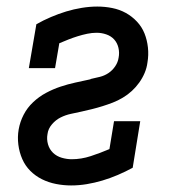

<svg xmlns="http://www.w3.org/2000/svg" viewBox="-20 -558 540 586"><path d="M197 8Q174 8 151 3.5Q128 -1 108 -11Q88 -21 72.5 -36.5Q57 -52 48 -72.5Q39 -93 36 -116.5Q33 -140 37 -163Q41 -186 52 -207.5Q63 -229 81 -246Q99 -263 120.5 -274.5Q142 -286 164.5 -293.5Q187 -301 210 -306Q233 -311 256 -316L257 -317Q271 -320 285 -323.5Q299 -327 311 -335Q323 -343 331.5 -355.5Q340 -368 342 -382Q345 -397 341.5 -412Q338 -427 328.5 -437.5Q319 -448 304.5 -453Q290 -458 275 -458Q261 -458 246.5 -455Q232 -452 217.5 -447.5Q203 -443 189 -437.5Q175 -432 161 -426L148 -350H68L91 -484Q112 -496 135.5 -506Q159 -516 182 -523Q205 -530 229.5 -534Q254 -538 277 -538Q300 -538 322.5 -533.5Q345 -529 364 -518.5Q383 -508 398 -492Q413 -476 421 -456Q429 -436 431.5 -413Q434 -390 430 -367Q428 -351 421.5 -335.5Q415 -320 405 -306Q395 -292 382.5 -280.5Q370 -269 355 -260Q340 -251 324.5 -245Q309 -239 293 -234Q277 -229 261 -225Q245 -221 229 -217.5Q213 -214 196.5 -210.5Q180 -207 165 -199.5Q150 -192 138.5 -178.5Q127 -165 125 -149Q122 -133 126.5 -117.5Q131 -102 142 -91.5Q153 -81 168.5 -76.5Q184 -72 199 -72Q228 -72 257 -81.5Q286 -91 314 -103L328 -188H408L385 -46Q363 -34 339.5 -24Q316 -14 292.5 -7Q269 0 245 4Q221 8 197 8Z"/></svg>

Font: Iosevka Slab Medium
Style: Italic
Weight: 500
Italic angle: -9°
Monospace: yes
Designer: Belleve Invis
Foundry: Belleve Invis
Version: Version 11.1.0; ttfautohint (v1.8.3)